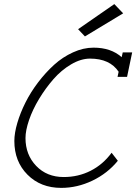

<svg xmlns="http://www.w3.org/2000/svg" viewBox="-20 -913 671 934"><path d="M359.9 -771 393.1 -735.8 579.1 -848.1 536.1 -893.1ZM277.8 1Q356 1 429.4 -34.2Q502.9 -69.3 553.2 -130.9L522.9 -169.9Q481 -112.8 420.9 -82.3Q360.8 -51.8 290 -51.8Q208 -51.8 156 -106Q104 -160.2 104 -241.2Q104 -278.3 121.3 -329.1Q138.7 -379.9 169.9 -431.6Q201.2 -483.4 239.7 -527.6Q278.3 -571.8 325.9 -599.9Q373.5 -627.9 418 -627.9Q514.2 -627.9 557.1 -564L551.8 -539.1H598.1L623 -658.2H577.1L571.8 -634.8Q520 -681.2 435.1 -681.2Q385.3 -681.2 335 -658.2Q284.7 -635.3 243.4 -597.9Q202.1 -560.5 165.5 -512.5Q128.9 -464.4 103.8 -414.1Q78.6 -363.8 64.2 -314.7Q49.8 -265.6 49.8 -227.1Q49.8 -127.4 113.8 -63.2Q177.7 1 277.8 1Z"/></svg>

Font: Comic Neue Angular
Style: Italic
Weight: 400
Italic angle: -12°
Designer: Craig Rozynski
Foundry: Craig Rozynski
Version: Version 2.003